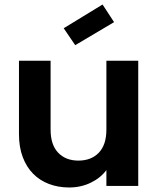

<svg xmlns="http://www.w3.org/2000/svg" viewBox="-20 -823 701 850"><path d="M592 0H451V-70Q425 -35 381.5 -14Q338 7 286 7Q238 7 197 -8.5Q156 -24 126.5 -54Q97 -84 80.5 -128Q64 -172 64 -229V-554H204V-249Q204 -182 237.5 -147Q271 -112 327 -112Q384 -112 417.5 -147Q451 -182 451 -249V-554H592ZM485 -725 313 -623 262 -698 434 -803Z"/></svg>

Font: Poppins SemiBold
Style: Regular
Weight: 600
Designer: Ninad Kale (Devanagari), Jonny Pinhorn (Latin)
Foundry: Indian Type Foundry
Version: Version 3.002 2017